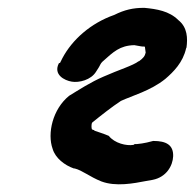

<svg xmlns="http://www.w3.org/2000/svg" viewBox="-20 -739 496 489"><path d="M130 -578C115 -549 144 -534 163 -531C181 -528 212 -535 225 -557L232 -568C236 -575 236 -577 241 -582C269 -607 285 -623 322 -624L339 -621C344 -620 346 -621 349 -620L351 -605C349 -596 345 -591 334 -583H333C319 -572 282 -561 244 -544C211 -530 179 -509 156 -495C114 -461 100 -399 114 -360C121 -336 145 -318 168 -310H170C190 -305 208 -289 238 -277C275 -263 321 -272 352 -278L369 -281C404 -288 420 -317 421 -341C422 -370 403 -380 371 -380H370L354 -376C345 -374 338 -373 328 -372H323L320 -370C302 -367 272 -374 257 -393C243 -399 232 -402 221 -406L219 -408H217C216 -409 215 -409 214 -410C213 -412 212 -423 215 -427C236 -444 265 -467 288 -482C316 -495 364 -508 401 -538C422 -556 446 -580 454 -616L455 -618C458 -641 458 -669 434 -688C411 -711 379 -716 348 -719H346C319 -719 297 -714 271 -701C211 -680 164 -638 139 -591L133 -579Z"/></svg>

Font: Stray Cat
Style: ExBlkObl
Weight: 1000
Version: Version 1.0